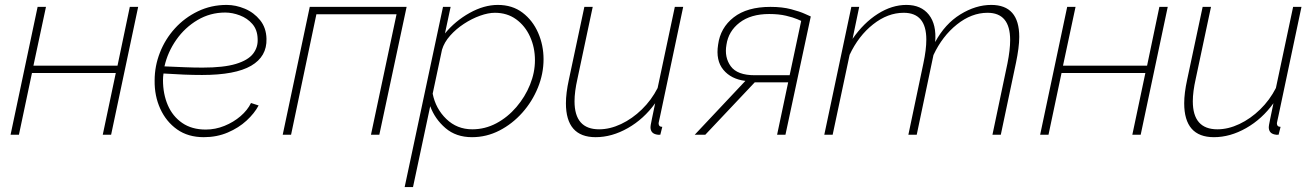

<svg xmlns="http://www.w3.org/2000/svg" viewBox="-20 -548 5349 781"><path d="M23 0 133 -520H167L116 -281H458L508 -520H542L432 0H398L451 -251H110L57 0Z M809 10Q745 10 700.5 -21.5Q656 -53 632 -105.5Q608 -158 609 -221Q609 -279 630.5 -334Q652 -389 691.5 -432.5Q731 -476 785 -502Q839 -528 902 -528Q939 -528 976 -512.5Q1013 -497 1038 -466Q1063 -435 1064 -390Q1066 -318 1001.5 -280.5Q937 -243 802 -243Q767 -243 729 -244.5Q691 -246 645 -249Q643 -235 643 -222Q643 -166 662.5 -120.5Q682 -75 721 -48Q760 -21 817 -21Q856 -21 893 -36Q930 -51 958.5 -75.5Q987 -100 1001 -129L1032 -119Q1015 -87 983 -57.5Q951 -28 906.5 -9Q862 10 809 10ZM896 -497Q835 -497 783.5 -466.5Q732 -436 697 -386Q662 -336 649 -278Q695 -276 732 -274.5Q769 -273 804 -273Q890 -273 939.5 -288Q989 -303 1009.5 -329.5Q1030 -356 1028 -390Q1027 -427 1006.5 -450.5Q986 -474 955.5 -485.5Q925 -497 896 -497Z M1130 0 1240 -520H1634L1523 0H1489L1593 -490H1267L1164 0Z M1782 -520H1813L1790 -412Q1832 -463 1890.5 -495.5Q1949 -528 2005 -528Q2064 -528 2105.5 -496.5Q2147 -465 2169 -414.5Q2191 -364 2191 -307Q2191 -248 2168 -191.5Q2145 -135 2104.5 -89.5Q2064 -44 2011.5 -17Q1959 10 1900 10Q1835 10 1792 -27Q1749 -64 1730 -116L1660 213H1626ZM1901 -22Q1953 -22 1999 -46.5Q2045 -71 2080.5 -112.5Q2116 -154 2136 -203.5Q2156 -253 2156 -303Q2156 -355 2136 -399Q2116 -443 2079.5 -469.5Q2043 -496 1993 -496Q1966 -496 1932.5 -484Q1899 -472 1867 -451Q1835 -430 1811 -403Q1787 -376 1778 -346L1740 -167Q1752 -106 1795.5 -64Q1839 -22 1901 -22Z M2403 10Q2282 10 2282 -128Q2282 -169 2294 -224L2357 -520H2391L2329 -228Q2317 -175 2317 -136Q2317 -22 2417 -22Q2461 -22 2506.5 -43.5Q2552 -65 2591 -103Q2630 -141 2655 -190L2725 -520H2759L2665 -75Q2663 -66 2661 -57Q2659 -48 2659 -47Q2659 -32 2674 -32L2666 0Q2657 1 2650 -1Q2626 -6 2626 -31Q2626 -34 2627 -40Q2628 -46 2632 -65.5Q2636 -85 2645 -128Q2599 -64 2534 -27Q2469 10 2403 10Z M2806 0 3012 -219Q2954 -226 2922.5 -264Q2891 -302 2901 -366Q2910 -435 2964.5 -477.5Q3019 -520 3114 -520Q3162 -520 3198 -510.5Q3234 -501 3254.5 -491.5Q3275 -482 3278 -481L3175 0H3141L3186 -213H3050L2849 0ZM3050 -242H3192L3239 -463Q3239 -463 3223 -470Q3207 -477 3177.5 -484Q3148 -491 3109 -491Q3034 -491 2988.5 -456Q2943 -421 2935 -366Q2926 -315 2952.5 -278.5Q2979 -242 3050 -242Z M3443 -520H3475L3448 -390Q3493 -455 3550.5 -491.5Q3608 -528 3667 -528Q3727 -528 3758.5 -488Q3790 -448 3784 -377Q3824 -451 3886.5 -489.5Q3949 -528 4012 -528Q4126 -528 4126 -398Q4126 -376 4122.5 -349.5Q4119 -323 4113 -294L4051 0H4017L4078 -290Q4089 -345 4089 -385Q4089 -496 3997 -496Q3932 -496 3872.5 -448.5Q3813 -401 3777 -324L3709 0H3675L3736 -290Q3748 -346 3748 -387Q3748 -496 3656 -496Q3591 -496 3531.5 -449Q3472 -402 3436 -325L3367 0H3333Z M4211 0 4321 -520H4355L4304 -281H4646L4696 -520H4730L4620 0H4586L4639 -251H4298L4245 0Z M4918 10Q4797 10 4797 -128Q4797 -169 4809 -224L4872 -520H4906L4844 -228Q4832 -175 4832 -136Q4832 -22 4932 -22Q4976 -22 5021.5 -43.5Q5067 -65 5106 -103Q5145 -141 5170 -190L5240 -520H5274L5180 -75Q5178 -66 5176 -57Q5174 -48 5174 -47Q5174 -32 5189 -32L5181 0Q5172 1 5165 -1Q5141 -6 5141 -31Q5141 -34 5142 -40Q5143 -46 5147 -65.5Q5151 -85 5160 -128Q5114 -64 5049 -27Q4984 10 4918 10Z"/></svg>

Font: Raleway ExtraLight
Style: Italic
Weight: 200
Italic angle: -12°
Designer: Matt McInerney, Pablo Impallari, Rodrigo Fuenzalida
Foundry: Matt McInerney, Pablo Impallari, Rodrigo Fuenzalida
Version: Version 4.026